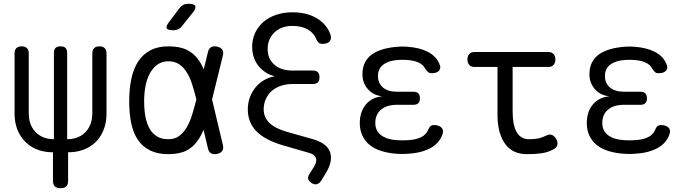

<svg xmlns="http://www.w3.org/2000/svg" viewBox="-20 -805 3640 1015"><path d="M300 190Q280 190 270 180.5Q260 171 260 150V0Q199 0 153.5 -25.5Q108 -51 82.5 -97.5Q57 -144 57 -206V-523Q57 -541 66.5 -550.5Q76 -560 94 -560Q113 -560 122.5 -550.5Q132 -541 132 -523V-206Q132 -164 148.5 -133.5Q165 -103 195 -86Q225 -69 265 -69V-525Q265 -543 273.5 -551.5Q282 -560 300 -560Q318 -560 326.5 -551.5Q335 -543 335 -525V-69Q376 -69 405.5 -86Q435 -103 451.5 -133.5Q468 -164 468 -206V-523Q468 -541 477.5 -550.5Q487 -560 506 -560Q524 -560 533.5 -550.5Q543 -541 543 -523V-206Q543 -144 518 -97.5Q493 -51 447 -25.5Q401 0 340 0V150Q340 171 330 180.5Q320 190 300 190Z M942 -667Q933 -655 921.5 -650Q910 -645 896 -645Q867 -645 861.5 -655.5Q856 -666 874 -689L928 -761Q937 -773 948.5 -779Q960 -785 975 -785Q1006 -785 1012 -773.5Q1018 -762 999 -738ZM1158 -40Q1163 -20 1155.5 -8Q1148 4 1128 8.5Q1108 13 1095.5 5.5Q1083 -2 1079 -22L1056 -119Q1044 -89 1028 -66Q1005 -30 967.5 -10Q930 10 870 10Q813 10 773 -10Q733 -30 708.5 -66.5Q684 -103 673.5 -154.5Q663 -206 663 -270Q663 -334 674 -387Q685 -440 709.5 -478.5Q734 -517 774 -538.5Q814 -560 870 -560Q930 -560 967.5 -541.5Q1005 -523 1029 -489Q1045 -467 1057 -438L1079 -528Q1083 -548 1095.5 -555.5Q1108 -563 1128 -558.5Q1148 -554 1155.5 -542Q1163 -530 1158 -510L1101 -279ZM1018 -280 1017 -284Q1007 -324 995.5 -360Q984 -396 967.5 -422.5Q951 -449 927.5 -465Q904 -481 870 -481Q838 -481 814.5 -465Q791 -449 774.5 -421Q758 -393 750 -354.5Q742 -316 742 -270Q742 -224 749 -187.5Q756 -151 771 -124.5Q786 -98 810.5 -83.5Q835 -69 870 -69Q904 -69 927.5 -86.5Q951 -104 967.5 -132.5Q984 -161 995.5 -198Q1007 -235 1017 -275Z M1652 -598Q1640 -630 1607.5 -649Q1575 -668 1526 -668Q1467 -668 1431 -633.5Q1395 -599 1395 -546Q1395 -493 1431 -462.5Q1467 -432 1526 -432H1634Q1652 -432 1660.5 -423Q1669 -414 1669 -397Q1669 -379 1660.5 -370Q1652 -361 1634 -361H1528Q1494 -361 1465.5 -351.5Q1437 -342 1417 -324.5Q1397 -307 1385.5 -282Q1374 -257 1374 -227Q1374 -185 1404 -155.5Q1434 -126 1497 -108L1642 -67Q1676 -56 1697 -39Q1718 -22 1725.5 1.5Q1733 25 1727 52.5Q1721 80 1702 111L1678 150Q1668 165 1655.5 168.5Q1643 172 1628 163Q1613 154 1609.5 142Q1606 130 1616 115L1642 73Q1656 49 1650.5 31Q1645 13 1617 4L1475 -37Q1380 -65 1335 -111.5Q1290 -158 1290 -227Q1290 -260 1300.5 -289Q1311 -318 1329.5 -341.5Q1348 -365 1374.5 -380.5Q1401 -396 1433 -402Q1406 -408 1384 -422.5Q1362 -437 1346 -457Q1330 -477 1321.5 -503Q1313 -529 1313 -557Q1313 -597 1328.5 -630.5Q1344 -664 1372 -688.5Q1400 -713 1439.5 -726.5Q1479 -740 1526 -740Q1602 -740 1654.5 -708.5Q1707 -677 1726 -625Q1730 -614 1729.5 -604Q1729 -594 1724 -587.5Q1719 -581 1709 -577Q1699 -573 1685 -573Q1672 -573 1665 -579Q1658 -585 1652 -598Z M2302 -469Q2308 -458 2307.5 -448.5Q2307 -439 2301.5 -432Q2296 -425 2286 -421.5Q2276 -418 2262 -418Q2257 -418 2252.5 -419Q2248 -420 2244 -423Q2240 -426 2236 -431Q2232 -436 2227 -443Q2218 -463 2192.5 -474.5Q2167 -486 2131 -488Q2119 -489 2107.5 -489Q2096 -489 2084 -488Q2035 -485 2006.5 -463.5Q1978 -442 1978 -403Q1978 -365 2004.5 -342.5Q2031 -320 2080 -320H2165Q2183 -320 2191.5 -311.5Q2200 -303 2200 -285Q2200 -268 2191.5 -259.5Q2183 -251 2165 -251H2078Q2025 -251 1994.5 -225.5Q1964 -200 1964 -155Q1964 -113 1995 -90Q2026 -67 2079 -64Q2093 -63 2107.5 -63Q2122 -63 2136 -64Q2178 -66 2205.5 -79.5Q2233 -93 2243 -118Q2246 -125 2249 -130Q2252 -135 2255.5 -138Q2259 -141 2264 -142.5Q2269 -144 2274 -144Q2288 -144 2298.5 -140Q2309 -136 2315 -129.5Q2321 -123 2322 -113.5Q2323 -104 2318 -92Q2301 -46 2253.5 -21Q2206 4 2136 8Q2122 9 2107.5 9Q2093 9 2079 8Q2034 5 1997 -6.5Q1960 -18 1934.5 -38.5Q1909 -59 1895.5 -88.5Q1882 -118 1882 -154Q1882 -214 1914 -252.5Q1946 -291 2002 -296Q1955 -300 1925.5 -333Q1896 -366 1896 -413Q1896 -448 1909 -474Q1922 -500 1946.5 -517.5Q1971 -535 2006 -545Q2041 -555 2084 -558Q2096 -559 2107.5 -559Q2119 -559 2131 -558Q2196 -554 2240.5 -531.5Q2285 -509 2302 -469Z M2880 -530Q2897 -530 2906.5 -519Q2916 -508 2916 -490.5Q2916 -473 2906.5 -462Q2897 -451 2880 -451H2690V-218Q2690 -142 2712 -105.5Q2734 -69 2777 -69Q2801 -69 2821.5 -72.5Q2842 -76 2865 -87Q2883 -97 2896.5 -92Q2910 -87 2920 -71Q2930 -53 2926 -38Q2922 -23 2905 -15Q2875 1 2841.5 5.5Q2808 10 2765 10Q2731 10 2702.5 -2Q2674 -14 2653.5 -40Q2633 -66 2621.5 -105.5Q2610 -145 2610 -200V-451H2487Q2470 -451 2460.5 -462Q2451 -473 2451 -490.5Q2451 -508 2460.5 -519Q2470 -530 2487 -530Z M3502 -469Q3508 -458 3507.5 -448.5Q3507 -439 3501.5 -432Q3496 -425 3486 -421.5Q3476 -418 3462 -418Q3457 -418 3452.5 -419Q3448 -420 3444 -423Q3440 -426 3436 -431Q3432 -436 3427 -443Q3418 -463 3392.5 -474.5Q3367 -486 3331 -488Q3319 -489 3307.5 -489Q3296 -489 3284 -488Q3235 -485 3206.5 -463.5Q3178 -442 3178 -403Q3178 -365 3204.5 -342.5Q3231 -320 3280 -320H3365Q3383 -320 3391.5 -311.5Q3400 -303 3400 -285Q3400 -268 3391.5 -259.5Q3383 -251 3365 -251H3278Q3225 -251 3194.5 -225.5Q3164 -200 3164 -155Q3164 -113 3195 -90Q3226 -67 3279 -64Q3293 -63 3307.5 -63Q3322 -63 3336 -64Q3378 -66 3405.5 -79.5Q3433 -93 3443 -118Q3446 -125 3449 -130Q3452 -135 3455.5 -138Q3459 -141 3464 -142.5Q3469 -144 3474 -144Q3488 -144 3498.5 -140Q3509 -136 3515 -129.5Q3521 -123 3522 -113.5Q3523 -104 3518 -92Q3501 -46 3453.5 -21Q3406 4 3336 8Q3322 9 3307.5 9Q3293 9 3279 8Q3234 5 3197 -6.5Q3160 -18 3134.5 -38.5Q3109 -59 3095.5 -88.5Q3082 -118 3082 -154Q3082 -214 3114 -252.5Q3146 -291 3202 -296Q3155 -300 3125.5 -333Q3096 -366 3096 -413Q3096 -448 3109 -474Q3122 -500 3146.5 -517.5Q3171 -535 3206 -545Q3241 -555 3284 -558Q3296 -559 3307.5 -559Q3319 -559 3331 -558Q3396 -554 3440.5 -531.5Q3485 -509 3502 -469Z"/></svg>

Font: Maple Mono NL Light
Style: Regular
Weight: 300
Monospace: yes
Designer: subframe7536
Version: Version 7.000